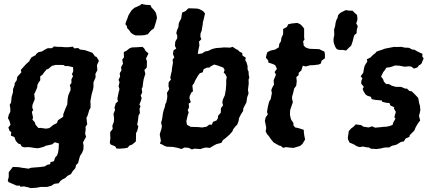

<svg xmlns="http://www.w3.org/2000/svg" viewBox="-20 -752 2240 988"><path d="M137 216 129 213 103 207 86 209 81 203H65L24 185L20 177L25 159V134L33 124L46 107L72 108L82 109L90 111L107 113L126 116L142 111L155 110L181 108L191 107L211 104L223 96L238 93L240 82L257 78L264 58L273 49L278 36L281 20L282 10L283 -14L262 -20L248 -9L234 -6L215 -2L204 4L184 9L173 11L156 9L129 5L104 6L92 2L85 -10L74 -13L62 -26L59 -33L54 -47L36 -54L38 -72L29 -79L23 -96L34 -110L29 -129L21 -144L25 -161L33 -177V-195L30 -213L37 -224L40 -254L47 -278V-293L56 -316L55 -323L66 -339L69 -357L80 -369L90 -380L87 -392L104 -411L115 -423L131 -437L132 -441L142 -457L163 -468L168 -476L179 -484L195 -487L217 -500L226 -504H247L258 -513L277 -511H291L317 -509H331L355 -512L362 -503L382 -505L392 -497L410 -495L420 -493L437 -487L456 -480L469 -462L477 -459L489 -439L479 -417L481 -391L471 -372L472 -354L466 -340L461 -328V-305L459 -293L456 -282L451 -264L448 -247L445 -231L446 -218V-198L439 -185L435 -171L430 -155L425 -146L427 -126L429 -113L420 -99L421 -87L418 -64L423 -48L414 -32L407 -19L410 -5L409 18L402 35L392 50L387 67L382 87L371 98L368 113L354 129L345 144L327 153L317 163L300 172L291 179L282 191L259 194L244 204L222 210H189L168 214ZM217 -90 234 -93 254 -109 273 -119 278 -133 305 -151 306 -165 317 -194 326 -214 328 -243 331 -260 335 -270 343 -288V-302L339 -313L348 -326L347 -342L356 -361L350 -369L357 -386L356 -406L332 -412H315L308 -417L294 -418H267L247 -413L228 -397L220 -395L205 -377L199 -368L187 -359V-339L178 -326L173 -316L171 -301L161 -277L156 -269L159 -242L147 -212L146 -198L151 -185L144 -177L147 -161L150 -148L147 -136L159 -123L163 -110L178 -93L187 -94Z M677 -570 664 -576 654 -583 645 -596 634 -608 633 -617 625 -628 630 -644 634 -653 641 -673 650 -688 658 -700 672 -712 684 -717 701 -725 709 -732 720 -729 734 -727 754 -726 760 -713 770 -703 779 -691 783 -684 786 -670 788 -660 784 -645 778 -624 772 -606 757 -595 750 -587 741 -576 722 -571 708 -570ZM595 13 579 12 573 1 550 -8 545 -17 548 -41 547 -61V-72L560 -89L558 -105L566 -126L567 -143L564 -166L572 -186L569 -198L576 -221L587 -230L584 -244L587 -259L590 -275L595 -294L590 -308L595 -329L590 -341L598 -358L596 -375L605 -390L603 -407L613 -424L609 -445L618 -457L617 -484L631 -491L646 -503L659 -508L686 -509L713 -511L722 -503L729 -490L744 -477L731 -450L736 -438V-422L735 -404L723 -392L728 -372L724 -360L719 -343L716 -324L714 -305L709 -295L712 -277L704 -260L709 -248L704 -230L697 -214L703 -206L698 -192L700 -170L693 -158L690 -132L686 -111L692 -101L686 -78L680 -67V-48L679 -24L660 -8L646 -3L637 8L622 11Z M981 13 967 17 952 9 930 7 913 15 902 11 890 8 869 4 839 3 827 -1 815 -8 803 -13 808 -28 802 -59 804 -68 811 -90 813 -103 809 -121 813 -134 816 -151 818 -167 822 -184 828 -201 831 -217 836 -226 840 -246 841 -258 839 -274 851 -294 847 -308 848 -329 860 -343 856 -351 860 -371 864 -386 865 -400 870 -429 868 -445 877 -457 870 -474 873 -493 887 -502 880 -516 882 -538 892 -555V-570L887 -581L891 -597L898 -612L900 -632L906 -646L912 -655L917 -687L935 -695L949 -709H963L992 -708L1003 -706L1012 -702L1025 -695L1035 -683L1029 -656L1024 -637L1023 -625L1021 -615L1018 -595L1012 -580L1011 -564L1016 -550L1004 -538L1006 -518L1001 -496L998 -474L1020 -477L1035 -487L1051 -490L1070 -499L1084 -503L1095 -505L1112 -506L1133 -508L1164 -507L1177 -511L1195 -499L1204 -495L1214 -485L1226 -480L1228 -466L1245 -455L1242 -443L1249 -430L1254 -412V-395L1259 -384L1260 -367L1263 -352L1259 -342L1260 -324L1258 -306L1256 -290L1259 -271L1252 -252L1248 -225L1238 -206L1232 -194L1231 -181L1220 -164L1210 -144L1208 -130L1201 -111L1192 -102L1180 -87L1176 -76L1161 -59L1138 -39L1128 -32L1119 -17L1093 -10L1078 -2L1060 9L1040 7L1026 10L1012 15ZM1020 -96 1043 -100 1057 -111 1070 -110 1076 -125 1094 -132 1101 -143 1102 -156 1116 -172 1117 -196 1128 -210 1124 -224 1127 -240 1137 -262 1142 -291 1143 -304 1144 -316V-340L1147 -355L1139 -371L1131 -379L1136 -392L1129 -404L1103 -414L1082 -420L1064 -410L1057 -404H1045L1028 -396L1023 -380L1008 -375L999 -363L983 -335L980 -326L970 -312L973 -282L964 -275L956 -257L955 -246L962 -226L951 -219L953 -200L946 -185L951 -174L945 -155L939 -129L942 -110L962 -99H969L1001 -98Z M1437 9 1425 -1 1416 -3 1388 -19 1379 -30 1376 -33 1363 -52 1354 -62 1347 -76 1350 -94 1346 -116 1343 -130 1347 -148 1358 -163 1354 -177 1359 -206 1365 -229 1373 -242 1376 -258 1379 -273 1376 -289 1383 -305 1390 -317 1388 -339 1392 -348 1400 -368 1393 -381 1405 -398 1396 -417 1380 -424 1361 -430 1360 -441 1348 -455 1354 -480 1358 -485 1373 -492 1396 -497 1415 -509 1417 -526 1426 -540 1428 -557 1437 -576V-603L1456 -613L1463 -627L1480 -631L1510 -634L1524 -628L1534 -619L1545 -605V-580V-559L1547 -549L1540 -539L1543 -517L1554 -507L1572 -501L1597 -500L1623 -499L1637 -492L1649 -487L1652 -474V-452L1635 -440L1631 -425L1620 -420L1597 -417L1575 -416L1553 -410L1538 -414L1531 -390L1517 -377V-366L1505 -355L1507 -333L1504 -310L1494 -297L1488 -272L1483 -254V-244L1487 -226L1483 -215L1473 -185L1472 -161L1476 -143L1479 -135L1490 -119V-107L1499 -96L1511 -94L1525 -90L1543 -84L1544 -68L1546 -54L1550 -34L1536 -11L1524 -1L1491 9L1475 8L1451 5Z M1726 -495 1713 -499 1705 -511 1698 -530 1696 -544 1697 -557 1700 -570V-580L1699 -599L1705 -620L1706 -630L1710 -647L1717 -660L1720 -674L1730 -685L1743 -692L1759 -700L1779 -697H1794L1802 -689L1817 -675L1819 -662V-649L1813 -632L1821 -617L1816 -599L1815 -581L1804 -572L1800 -561L1796 -544L1792 -531L1787 -517L1775 -506L1761 -492L1744 -495Z M1817 1 1799 -10 1779 -18 1771 -34 1770 -45 1775 -78 1788 -92 1798 -99 1811 -112 1839 -108 1850 -100 1859 -99 1876 -96 1895 -102 1910 -95 1943 -98 1948 -99 1968 -100 1983 -103 2000 -109 2003 -120 2015 -142 2009 -149 2017 -176 2007 -194 2009 -200 1989 -209 1984 -222 1968 -223 1947 -228 1945 -235 1911 -238 1893 -242 1888 -254 1871 -259 1861 -266 1852 -280 1846 -294 1852 -305 1838 -323 1840 -338 1845 -348 1836 -360 1849 -377 1853 -400 1857 -415 1870 -435 1868 -447 1886 -456 1900 -470 1912 -479 1917 -486 1933 -492 1946 -496 1962 -502 1978 -505 2009 -511 2017 -510 2045 -511 2063 -507 2084 -506 2102 -497 2113 -496 2128 -487 2154 -475 2153 -461 2160 -452 2148 -423 2135 -415 2128 -405 2110 -399 2097 -409 2085 -411 2066 -409H2061L2035 -414L2013 -415L1993 -408L1980 -405L1968 -404L1961 -392L1952 -381L1941 -358L1951 -345L1956 -331L1968 -319L1980 -320L1996 -311L2017 -305H2044L2065 -296H2074L2087 -284L2099 -282L2110 -271L2119 -262L2132 -248L2135 -232L2137 -220L2141 -208L2143 -186L2140 -170L2136 -157L2142 -132L2130 -116L2119 -97L2112 -80L2107 -75L2088 -56L2087 -48L2067 -39L2058 -24L2044 -22L2021 -8L2011 -5L1997 -2L1982 7H1964L1955 8L1939 12L1918 15L1888 13L1879 7L1866 6L1847 2L1832 5Z"/></svg>

Font: Winky Rough Medium
Style: Italic
Weight: 500
Italic angle: -8.97852°
Designer: Simon Atzbach
Foundry: typofactur
Version: Version 1.206; ttfautohint (v1.8.4.7-5d5b)